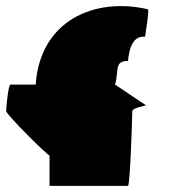

<svg xmlns="http://www.w3.org/2000/svg" viewBox="-61 -744 571 624"><path d="M-41 -383C-41 -372 100 -232 100 -239V-140H355C362 -140 369 -372 369 -383C369 -394 421 -402 413 -402L313 -469C326 -514 309 -546 355 -546C362 -618 388 -626 411 -625C411 -636 426 -714 419 -714C246 -754 69 -677 55 -469H-27C-34 -469 -41 -394 -41 -383Z"/></svg>

Font: Ampere
Style: SCSuExt
Weight: 400
Version: Version 1